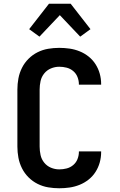

<svg xmlns="http://www.w3.org/2000/svg" viewBox="-20 -999 640 1027"><path d="M297 8Q267 8 237.5 3Q208 -2 181 -15.5Q154 -29 132.5 -50.5Q111 -72 97.5 -99Q84 -126 78.5 -155.5Q73 -185 73 -215V-520Q73 -550 78.5 -579.5Q84 -609 97.5 -636Q111 -663 132.5 -684.5Q154 -706 181 -719.5Q208 -733 237.5 -738Q267 -743 297 -743Q325 -743 352.5 -739Q380 -735 406 -724.5Q432 -714 454 -696.5Q476 -679 491 -655.5Q506 -632 513.5 -605Q521 -578 521 -550V-546H402V-548Q402 -568 394.5 -587Q387 -606 371.5 -619Q356 -632 336.5 -637Q317 -642 297 -642Q274 -642 252.5 -633Q231 -624 216.5 -606Q202 -588 197 -565.5Q192 -543 192 -520V-215Q192 -192 197 -169.5Q202 -147 216.5 -129Q231 -111 252.5 -102Q274 -93 297 -93Q317 -93 336.5 -98Q356 -103 371.5 -116Q387 -129 394.5 -148Q402 -167 402 -187V-189H521V-185Q521 -157 513.5 -130Q506 -103 491 -79.5Q476 -56 454 -38.5Q432 -21 406 -10.5Q380 0 352.5 4Q325 8 297 8ZM191 -803 136 -843 242 -979H358L464 -843L409 -803L300 -918Z"/></svg>

Font: R Plex Mono
Style: Bold
Weight: 700
Monospace: yes
Designer: Belleve Invis
Foundry: Belleve Invis
Version: Version 31.8.0